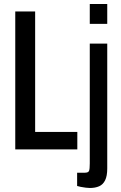

<svg xmlns="http://www.w3.org/2000/svg" viewBox="-20 -744 600 956"><path d="M56 0V-687H155V-87H365V0ZM427 -625V-724H514V-625ZM428 192Q420 192 407 190.5Q394 189 382 186.5Q370 184 364 182V116H402Q420 116 423.5 106.5Q427 97 427 70V-527H514V95Q514 132 503.5 153.5Q493 175 473.5 183.5Q454 192 428 192Z"/></svg>

Font: Archivo ExtraCondensed Medium
Style: Regular
Weight: 500
Width: 2
Designer: Hector Gatti
Foundry: Omnibus-Type
Version: Version 2.001